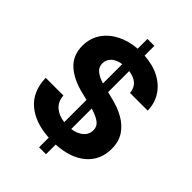

<svg xmlns="http://www.w3.org/2000/svg" viewBox="-259 -933 1139 1139"><g transform="rotate(45 311.0 -363.5)"><path d="M287.1 90.8V9.8Q167.5 2.9 96.9 -57.1Q26.4 -117.2 23.4 -228.5H171.9Q175.3 -180.2 206.5 -153.1Q237.8 -126 287.1 -120.1V-307.1L240.7 -318.4Q148.9 -340.3 95.7 -388.4Q42.5 -436.5 42.5 -517.1Q42.5 -578.6 73.7 -626Q105 -673.3 160.2 -702.1Q215.3 -731 287.1 -736.3V-818.4H345.2V-736.3Q418.5 -731.9 472.9 -703.1Q527.3 -674.3 557.6 -626.7Q587.9 -579.1 588.9 -518.6H440.9Q433.6 -595.2 345.2 -606.9V-430.2L379.9 -421.4Q443.4 -407.2 492.7 -380.1Q542 -353 570.3 -310.5Q598.6 -268.1 598.6 -208Q598.6 -113.3 532 -55.2Q465.3 2.9 345.2 9.8V90.8ZM200.2 -526.9Q200.2 -494.1 225.1 -475.1Q250 -456.1 287.1 -444.8V-606.9Q245.1 -600.6 222.7 -579.1Q200.2 -557.6 200.2 -526.9ZM443.8 -208.5Q443.8 -240.7 418.2 -259.8Q392.6 -278.8 345.2 -292.5V-120.6Q390.6 -127 417.2 -150.4Q443.8 -173.8 443.8 -208.5Z"/></g></svg>

Font: Inter Tight
Style: Bold
Weight: 700
Designer: Rasmus Andersson
Foundry: rsms
Version: Version 3.004; ttfautohint (v1.8.4.7-5d5b)